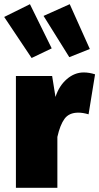

<svg xmlns="http://www.w3.org/2000/svg" viewBox="-34 -897 474 917"><path d="M420 -542 389 -351Q362 -359 340 -359Q296 -359 274.5 -330Q253 -301 240 -243V0H42V-534H215L231 -434Q248 -487 285 -519Q322 -551 366 -551Q392 -551 420 -542ZM213 -666 117 -620 -14 -816 109 -877ZM395 -663 297 -624 174 -821 299 -877Z"/></svg>

Font: FiraGO Heavy
Style: Regular
Weight: 900
Designer: bBox Type
Foundry: bBox Type GmbH
Version: Version 1.001